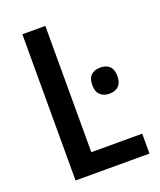

<svg xmlns="http://www.w3.org/2000/svg" viewBox="-134 -798 732 881"><g transform="rotate(-20 232.5 -357.0)"><path d="M81.5 0V-713.9H193.8V-97.2H442.4V0ZM364.7 -448.2Q393.1 -448.2 409.4 -432.9Q425.8 -417.5 425.8 -384.3Q425.8 -352.1 409.2 -336.4Q392.6 -320.8 364.7 -320.8Q337.4 -320.8 320.3 -336.4Q303.2 -352.1 303.2 -384.3Q303.2 -418 319.8 -433.1Q336.4 -448.2 364.7 -448.2Z"/></g></svg>

Font: Open Sans SemiCondensed SemiBold
Style: Regular
Weight: 600
Width: 4
Designer: Monotype Design Team
Foundry: Monotype Imaging Inc.
Version: Version 3.000